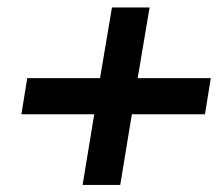

<svg xmlns="http://www.w3.org/2000/svg" viewBox="-20 -587 607 523"><path d="M205 -83.3 236.7 -275.8H38.3L54.2 -374.2H252.5L285 -566.7H387.5L355 -374.2H554.2L538.3 -275.8H339.2L307.5 -83.3Z"/></svg>

Font: Familjen Grotesk SemiBold
Style: Italic
Weight: 600
Italic angle: -9.46201°
Designer: Anders Wikstroem, Jonas Baeckman, Matilda Gysing, Kristian Moeller
Foundry: Familjen STHLM AB
Version: Version 2.002